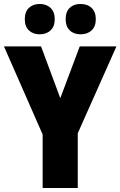

<svg xmlns="http://www.w3.org/2000/svg" viewBox="-20 -948 607 968"><path d="M284 -453 382 -714H567L372 -276V0H195V-270L0 -714H187ZM105 -851Q105 -889 126 -908.5Q147 -928 180 -928Q214 -928 235 -908Q256 -888 256 -851Q256 -815 235 -795Q214 -775 180 -775Q147 -775 126 -794.5Q105 -814 105 -851ZM311 -851Q311 -889 331.5 -908.5Q352 -928 386 -928Q421 -928 442 -908Q463 -888 463 -851Q463 -815 442 -795Q421 -775 386 -775Q352 -775 331.5 -795Q311 -815 311 -851Z"/></svg>

Font: Noto Sans Gurmukhi UI Condensed Black
Style: Regular
Weight: 900
Width: 3
Designer: Jelle Bosma - Monotype Design Team
Foundry: Monotype Imaging Inc.
Version: Version 2.004; ttfautohint (v1.8.4.7-5d5b)